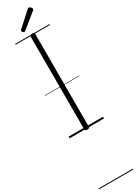

<svg xmlns="http://www.w3.org/2000/svg" viewBox="-491 -1359 1386 1956"><g transform="rotate(-30 202.5 -381.0)"><path d="M203 14Q188 14 181.5 9Q175 4 175 -5V-1096Q175 -1106 181.5 -1110.5Q188 -1115 202 -1115Q216 -1115 222.5 -1110.5Q229 -1106 229 -1096V-5Q229 4 223 9Q217 14 203 14ZM145 -1168Q137 -1168 128.5 -1176.5Q120 -1185 120 -1192Q120 -1195 120.5 -1198Q121 -1201 125 -1205L289 -1353Q293 -1357 296 -1359.5Q299 -1362 304 -1362Q311 -1362 318.5 -1356.5Q326 -1351 331.5 -1343Q337 -1335 337 -1329Q337 -1324 335.5 -1321Q334 -1318 329 -1314L158 -1175Q154 -1172 151 -1170Q148 -1168 145 -1168ZM0 590H405V600H0ZM0 -20H405V0H0ZM0 -505H405V-500H0ZM0 -1110H405V-1100H0Z"/></g></svg>

Font: Playwrite FR Moderne Guides
Style: Regular
Weight: 400
Designer: Veronika Burian, José Scaglione
Foundry: TypeTogether
Version: Version 1.003